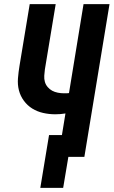

<svg xmlns="http://www.w3.org/2000/svg" viewBox="-20 -755 547 924"><path d="M284 149H174L216 -105H278L295 -209Q283 -207 271 -206Q259 -205 246 -205Q216 -205 187.5 -211.5Q159 -218 135.5 -232.5Q112 -247 95 -270Q78 -293 71 -320.5Q64 -348 66.5 -378.5Q69 -409 74 -439L123 -735H248L196 -421Q194 -406 193 -390.5Q192 -375 196 -361Q200 -347 209.5 -336Q219 -325 231 -318.5Q243 -312 258 -309Q273 -306 288 -306Q294 -306 300 -306Q306 -306 312 -307L382 -735H507L386 0H309Z"/></svg>

Font: Iosevka SS18 Extrabold
Style: Italic
Weight: 800
Italic angle: -9°
Monospace: yes
Designer: Belleve Invis
Foundry: Belleve Invis
Version: Version 25.1.1; ttfautohint (v1.8.4)